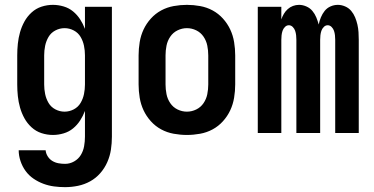

<svg xmlns="http://www.w3.org/2000/svg" viewBox="-20 -548 1540 791"><path d="M248 223Q225 223 202.5 220Q180 217 158.5 209Q137 201 118 188Q99 175 85.5 156.5Q72 138 64.5 115.5Q57 93 57 71H168Q169 84 176.5 96Q184 108 195.5 115Q207 122 220.5 124.5Q234 127 248 127Q268 127 285.5 117Q303 107 313 90.5Q323 74 326.5 54.5Q330 35 330 15V-91Q322 -70 310 -51.5Q298 -33 281 -19Q264 -5 242 1.5Q220 8 198 8Q174 8 151 0.5Q128 -7 110 -23.5Q92 -40 80.5 -61Q69 -82 62.5 -105Q56 -128 53.5 -152Q51 -176 51 -200V-320Q51 -344 53.5 -368Q56 -392 62.5 -415Q69 -438 80.5 -459Q92 -480 110 -496.5Q128 -513 151 -520.5Q174 -528 198 -528Q220 -528 242 -521.5Q264 -515 281 -501Q298 -487 310 -468.5Q322 -450 330 -429V-520H441V15Q441 42 437 68.5Q433 95 422 120Q411 145 393 165.5Q375 186 351.5 199Q328 212 301.5 217.5Q275 223 248 223ZM246 -88Q266 -88 284 -97.5Q302 -107 312 -124Q322 -141 326 -160.5Q330 -180 330 -200V-320Q330 -340 326 -359.5Q322 -379 312 -396Q302 -413 284 -422.5Q266 -432 246 -432Q226 -432 208 -422.5Q190 -413 180 -396Q170 -379 166 -359.5Q162 -340 162 -320V-200Q162 -180 166 -160.5Q170 -141 180 -124Q190 -107 208 -97.5Q226 -88 246 -88Z M750 8Q723 8 695.5 3Q668 -2 644 -15Q620 -28 601.5 -48.5Q583 -69 571.5 -93.5Q560 -118 555.5 -145.5Q551 -173 551 -200V-320Q551 -347 555.5 -374.5Q560 -402 571.5 -426.5Q583 -451 601.5 -471.5Q620 -492 644 -505Q668 -518 695.5 -523Q723 -528 750 -528Q777 -528 804.5 -523Q832 -518 856 -505Q880 -492 898.5 -471.5Q917 -451 928.5 -426.5Q940 -402 944.5 -374.5Q949 -347 949 -320V-200Q949 -173 944.5 -145.5Q940 -118 928.5 -93.5Q917 -69 898.5 -48.5Q880 -28 856 -15Q832 -2 804.5 3Q777 8 750 8ZM750 -88Q770 -88 788.5 -97Q807 -106 818.5 -123Q830 -140 834 -160Q838 -180 838 -200V-320Q838 -340 834 -360Q830 -380 818.5 -397Q807 -414 788.5 -423Q770 -432 750 -432Q730 -432 711.5 -423Q693 -414 681.5 -397Q670 -380 666 -360Q662 -340 662 -320V-200Q662 -180 666 -160Q670 -140 681.5 -123Q693 -106 711.5 -97Q730 -88 750 -88Z M1042 0V-520H1139V-468Q1143 -480 1149.5 -491Q1156 -502 1165.5 -510.5Q1175 -519 1187 -523.5Q1199 -528 1212 -528Q1227 -528 1242 -521.5Q1257 -515 1267 -503Q1277 -491 1283 -476.5Q1289 -462 1293 -447Q1296 -462 1302 -476.5Q1308 -491 1317.5 -503Q1327 -515 1341.5 -521.5Q1356 -528 1372 -528Q1387 -528 1402 -521.5Q1417 -515 1427 -503Q1437 -491 1443 -476.5Q1449 -462 1452.5 -446.5Q1456 -431 1457 -415.5Q1458 -400 1458 -384V0H1361V-384Q1361 -393 1360 -402.5Q1359 -412 1356 -421Q1353 -430 1346 -437Q1339 -444 1330 -444Q1321 -444 1314 -437Q1307 -430 1304 -421Q1301 -412 1300 -402.5Q1299 -393 1299 -384V0H1201V-384Q1201 -393 1200 -402.5Q1199 -412 1196 -421Q1193 -430 1186 -437Q1179 -444 1170 -444Q1161 -444 1154 -437Q1147 -430 1144 -421Q1141 -412 1140 -402.5Q1139 -393 1139 -384V0Z"/></svg>

Font: Iosevka
Style: Bold
Weight: 700
Monospace: yes
Designer: Belleve Invis
Foundry: Belleve Invis
Version: Version 32.5.0; ttfautohint (v1.8.4)